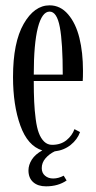

<svg xmlns="http://www.w3.org/2000/svg" viewBox="-20 -546 352 705"><path d="M148.9 138.2Q119.1 138.2 101.8 122.8Q84.5 107.4 84.5 79.6Q84.5 59.6 96.9 40Q109.4 20.5 135.3 6.3Q81.5 -10.3 54.7 -85Q27.8 -159.7 27.8 -263.2Q27.8 -390.1 66.9 -458.3Q106 -526.4 162.1 -526.4Q201.7 -526.4 230 -493.4Q258.3 -460.4 271.5 -407Q284.7 -353.5 284.7 -286.1Q284.7 -260.7 283.7 -248.5H104Q104 -204.6 105.5 -172.6Q106.9 -140.6 111.1 -108.9Q115.2 -77.1 122.6 -57.6Q129.9 -38.1 142.1 -26.1Q154.3 -14.2 171.4 -14.2Q203.1 -14.2 224.1 -31.2Q245.1 -48.3 253.4 -71.8L273.9 -61Q264.2 -33.7 239.5 -13.9Q214.8 5.9 180.7 9.8Q160.6 19.5 147 35.4Q133.3 51.3 133.3 71.3Q133.3 88.9 145.3 99.1Q157.2 109.4 175.3 109.4Q194.3 109.4 213.9 99.1L224.6 116.7Q193.4 138.2 148.9 138.2ZM162.1 -503.4Q134.3 -503.4 119.1 -444.6Q104 -385.7 104 -272H210.4Q210.4 -389.2 199.7 -446.3Q189 -503.4 162.1 -503.4Z"/></svg>

Font: Imbue
Style: Regular
Weight: 400
Designer: Tyler Finck
Foundry: Etcetera Type Company
Version: Version 0.910